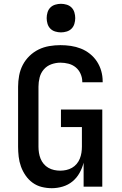

<svg xmlns="http://www.w3.org/2000/svg" viewBox="-20 -980 640 1008"><path d="M252 8Q225 8 199 1.5Q173 -5 151.5 -20.5Q130 -36 114.5 -58.5Q99 -81 90 -106Q81 -131 78 -157.5Q75 -184 75 -210V-525Q75 -554 80.5 -583.5Q86 -613 99.5 -639Q113 -665 134.5 -686Q156 -707 182.5 -720Q209 -733 238.5 -738Q268 -743 297 -743Q325 -743 352 -739Q379 -735 404.5 -725Q430 -715 452 -697.5Q474 -680 489 -657Q504 -634 511.5 -607.5Q519 -581 519 -553V-548H412V-551Q412 -572 403 -592.5Q394 -613 377.5 -626.5Q361 -640 340 -645.5Q319 -651 297 -651Q273 -651 249.5 -642.5Q226 -634 210 -615.5Q194 -597 188 -573Q182 -549 182 -525V-210Q182 -194 184.5 -178Q187 -162 193 -147Q199 -132 209.5 -119.5Q220 -107 234 -99Q248 -91 264 -87.5Q280 -84 296 -84Q312 -84 328 -87.5Q344 -91 358 -99Q372 -107 382.5 -119.5Q393 -132 399 -147Q405 -162 407.5 -178Q410 -194 410 -210V-313H300V-405H517V0H419V-126Q412 -98 397.5 -72Q383 -46 360.5 -27.5Q338 -9 309.5 -0.5Q281 8 252 8ZM300 -810Q285 -810 270 -814.5Q255 -819 244.5 -829.5Q234 -840 229.5 -855Q225 -870 225 -885Q225 -900 229.5 -915Q234 -930 244.5 -940.5Q255 -951 270 -955.5Q285 -960 300 -960Q315 -960 330 -955.5Q345 -951 355.5 -940.5Q366 -930 370.5 -915Q375 -900 375 -885Q375 -870 370.5 -855Q366 -840 355.5 -829.5Q345 -819 330 -814.5Q315 -810 300 -810Z"/></svg>

Font: Iosevka Semibold Extended
Style: Regular
Weight: 600
Width: 7
Monospace: yes
Designer: Belleve Invis
Foundry: Belleve Invis
Version: Version 32.5.0; ttfautohint (v1.8.4)